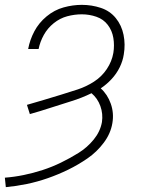

<svg xmlns="http://www.w3.org/2000/svg" viewBox="-25 -558 621 791"><path d="M-1 213Q42 209 85.5 200Q129 191 172 176Q215 161 256 141Q297 121 335.5 94.5Q374 68 402.5 30Q431 -8 438 -51Q445 -92 431.5 -130.5Q418 -169 390 -194Q414 -210 434.5 -232Q455 -254 468 -280.5Q481 -307 485 -334Q492 -375 484 -414.5Q476 -454 452 -483.5Q428 -513 390.5 -525.5Q353 -538 312 -538Q275 -538 237 -527.5Q199 -517 167 -490.5Q135 -464 116.5 -429Q98 -394 91 -356H134Q140 -386 155.5 -414Q171 -442 196.5 -462.5Q222 -483 252 -491Q282 -499 312 -499Q343 -499 372 -489Q401 -479 419 -455.5Q437 -432 442 -401.5Q447 -371 442 -340Q436 -305 415 -273.5Q394 -242 362 -221.5Q330 -201 295 -189.5Q260 -178 225.5 -167.5Q191 -157 156 -146.5Q121 -136 86 -126L98 -88Q141 -100 183.5 -114Q226 -128 268.5 -141Q311 -154 352 -174Q377 -153 388.5 -121Q400 -89 395 -55Q388 -16 361 17Q334 50 298.5 72Q263 94 226 112Q189 130 150.5 142.5Q112 155 73 163Q34 171 -5 174Z"/></svg>

Font: Iosevka Sparkle XLtObl
Style: Regular
Weight: 200
Italic angle: -9°
Designer: Belleve Invis
Foundry: Belleve Invis
Version: Version 4.5.0; ttfautohint (v1.8.3)